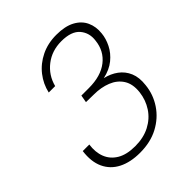

<svg xmlns="http://www.w3.org/2000/svg" viewBox="-200 -837 974 974"><g transform="rotate(-45 287.0 -350.0)"><path d="M242 12Q173 12 125 -12.5Q77 -37 55 -84.5Q33 -132 42 -200H89Q82 -151 97 -112.5Q112 -74 149.5 -51.5Q187 -29 248 -29Q308 -29 353 -52.5Q398 -76 424.5 -116.5Q451 -157 457 -207Q463 -261 441 -295.5Q419 -330 377.5 -346.5Q336 -363 285 -363L229 -364L236 -404H290Q376 -404 426.5 -443.5Q477 -483 484 -550Q491 -600 461 -635.5Q431 -671 359 -671Q291 -671 241.5 -632.5Q192 -594 176 -532H130Q141 -582 173 -623Q205 -664 254 -688Q303 -712 364 -712Q426 -712 465 -691Q504 -670 520.5 -634Q537 -598 532 -554Q529 -520 511.5 -485Q494 -450 461.5 -423.5Q429 -397 379 -386Q419 -377 449.5 -354.5Q480 -332 495 -296.5Q510 -261 504 -211Q498 -150 464 -99Q430 -48 373.5 -18Q317 12 242 12Z"/></g></svg>

Font: DM Sans ExtraLight
Style: Italic
Weight: 250
Italic angle: -10°
Designer: Colophon Foundry, Jonny Pinhorn
Foundry: Colophon Foundry
Version: Version 4.004;gftools[0.9.30]